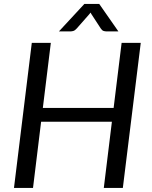

<svg xmlns="http://www.w3.org/2000/svg" viewBox="-20 -928 750 948"><path d="M49 0ZM586.5 0H492.5L532.5 -327H183L143 0H49L137 -716.5H231L191.5 -395H541L580.5 -716.5H675ZM564.5 -773H504.5Q499 -773 491.5 -775.2Q484 -777.5 477.5 -787.5L431.5 -858L427 -866Q426 -864 424.2 -862Q422.5 -860 421 -858L359 -787.5Q350 -777.5 342.2 -775.2Q334.5 -773 329 -773H271L396.5 -908.5H470Z"/></svg>

Font: Lato
Style: Italic
Weight: 400
Italic angle: -7°
Designer: Lukasz Dziedzic
Foundry: tyPoland Lukasz Dziedzic
Version: Version 2.007; 2014-02-27